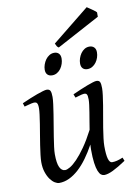

<svg xmlns="http://www.w3.org/2000/svg" viewBox="-94 -894 686 974"><g transform="rotate(-10 249.5 -407.0)"><path d="M476.1 -33.2Q436.5 -6.8 408.9 6.6Q381.3 20 362.8 20Q354.5 20 346.7 14.2Q338.9 8.3 332.5 -7.3Q326.2 -22.9 322.5 -50Q318.8 -77.1 318.8 -119.1Q318.8 -124.5 319.1 -131.1Q319.3 -137.7 319.8 -144.5Q299.8 -107.9 277.8 -77.6Q255.9 -47.4 231.9 -25.6Q208 -3.9 182.6 8.1Q157.2 20 130.9 20Q121.1 20 108.6 12.5Q96.2 4.9 85.2 -10.3Q74.2 -25.4 66.7 -47.9Q59.1 -70.3 59.1 -100.1Q59.1 -114.7 61.8 -137.2Q64.5 -159.7 68.4 -185.5Q72.3 -211.4 77.1 -239.3Q82 -267.1 85.9 -292.5Q89.8 -317.9 92.5 -338.4Q95.2 -358.9 95.2 -371.1Q95.2 -382.3 93.8 -388.9Q92.3 -395.5 89.6 -398.7Q86.9 -401.9 83.3 -402.8Q79.6 -403.8 75.2 -403.8Q70.8 -403.8 62.5 -401.9Q54.2 -399.9 45.9 -397.7Q37.6 -395.5 31.2 -393.8Q24.9 -392.1 24.9 -392.1L19 -410.2Q39.6 -419.4 60.3 -428Q81.1 -436.5 98.6 -442.9Q116.2 -449.2 129.6 -453.1Q143.1 -457 148.9 -457Q163.1 -457 168 -447.8Q172.9 -438.5 172.9 -416Q172.9 -401.9 169.9 -378.9Q167 -356 162.6 -328.6Q158.2 -301.3 153.3 -272Q148.4 -242.7 144 -215.3Q139.6 -188 136.7 -165Q133.8 -142.1 133.8 -127.9Q133.8 -81.1 143.8 -60.1Q153.8 -39.1 171.9 -39.1Q181.6 -39.1 197.8 -48.6Q213.9 -58.1 234.4 -79.3Q254.9 -100.6 279.1 -134.8Q303.2 -168.9 329.1 -218.8Q332.5 -241.2 336.4 -263.7Q340.3 -286.1 343.5 -306.2Q346.7 -326.2 348.9 -343Q351.1 -359.9 351.1 -371.1Q351.1 -382.3 349.9 -388.9Q348.6 -395.5 346.2 -398.7Q343.8 -401.9 340.6 -402.8Q337.4 -403.8 333 -403.8Q328.6 -403.8 321 -401.9Q313.5 -399.9 305.9 -397.7Q298.3 -395.5 292.7 -393.8Q287.1 -392.1 287.1 -392.1L279.8 -410.2Q300.3 -419.4 320.3 -428Q340.3 -436.5 357.2 -442.9Q374 -449.2 386.7 -453.1Q399.4 -457 405.8 -457Q419.4 -457 423.8 -447.8Q428.2 -438.5 428.2 -416Q428.2 -401.9 425.3 -379.2Q422.4 -356.4 418 -329.3Q413.6 -302.2 408.2 -272.7Q402.8 -243.2 398.4 -215.6Q394 -188 391.1 -164.1Q388.2 -140.1 388.2 -124Q388.2 -79.6 394.5 -58.3Q400.9 -37.1 413.1 -37.1Q425.8 -37.1 438.7 -40.3Q451.7 -43.5 469.2 -50.8L476.1 -33.2ZM252 -600.1Q252 -586.4 247.6 -573Q243.2 -559.6 235.4 -548.6Q227.5 -537.6 216.1 -530.8Q204.6 -523.9 190.9 -523.9Q175.3 -523.9 166.5 -532.7Q157.7 -541.5 157.7 -558.1Q157.7 -571.3 162.4 -584.7Q167 -598.1 175 -609.4Q183.1 -620.6 194.6 -627.7Q206.1 -634.8 219.7 -634.8Q234.9 -634.8 243.4 -625.7Q252 -616.7 252 -600.1ZM434.1 -600.1Q434.1 -586.4 429.7 -573Q425.3 -559.6 417.2 -548.6Q409.2 -537.6 397.7 -530.8Q386.2 -523.9 372.1 -523.9Q356.9 -523.9 348.4 -532.7Q339.8 -541.5 339.8 -558.1Q339.8 -571.3 344.2 -584.7Q348.6 -598.1 356.4 -609.4Q364.3 -620.6 375.5 -627.7Q386.7 -634.8 400.9 -634.8Q416 -634.8 425 -625.7Q434.1 -616.7 434.1 -600.1ZM469.7 -776.4 247.6 -657.2Q240.7 -661.6 238.3 -666Q235.8 -670.4 231.4 -680.2L422.4 -834Q426.8 -831.1 433.3 -826.7Q439.9 -822.3 447 -817.4Q454.1 -812.5 460.4 -807.6Q466.8 -802.7 469.7 -799.3Z"/></g></svg>

Font: GentiumAlt
Style: Italic
Weight: 400
Italic angle: -7°
Designer: J. Victor Gaultney
Version: Version 1.02; 2005; OFL release